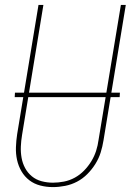

<svg xmlns="http://www.w3.org/2000/svg" viewBox="-20 -755 540 783"><path d="M196 8Q169 8 144 1.5Q119 -5 99.5 -20Q80 -35 67.5 -56.5Q55 -78 49.5 -103Q44 -128 45 -155Q46 -182 50 -208L137 -735H157L70 -205Q66 -181 65 -157.5Q64 -134 68 -111.5Q72 -89 82.5 -69.5Q93 -50 110 -36Q127 -22 149.5 -16Q172 -10 196 -10Q218 -10 241 -14.5Q264 -19 285 -30.5Q306 -42 323 -59.5Q340 -77 352.5 -97.5Q365 -118 372 -140Q379 -162 382 -185L473 -735H493L402 -182Q398 -157 390.5 -133Q383 -109 369 -86.5Q355 -64 336 -45Q317 -26 294 -14Q271 -2 245.5 3Q220 8 196 8ZM40 -359 41 -377H469L468 -359Z"/></svg>

Font: Iosevka Term Curly Th Obl
Style: Regular
Weight: 100
Italic angle: -9°
Designer: Belleve Invis
Foundry: Belleve Invis
Version: Version 32.3.0